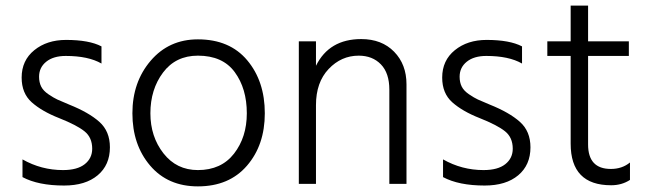

<svg xmlns="http://www.w3.org/2000/svg" viewBox="-20 -654 2306 683"><path d="M371 -130Q371 -67 327.5 -30.5Q284 6 208 6Q116 6 60 -24V-87Q127 -49 204 -49Q255 -49 281.5 -70Q308 -91 308 -125Q308 -165 280.5 -187Q253 -209 190 -234Q129 -258 93 -290Q57 -322 57 -378Q57 -439 102 -475.5Q147 -512 215 -512Q297 -512 341 -489V-428Q294 -455 214 -455Q170 -455 144.5 -434.5Q119 -414 119 -381Q119 -361 126.5 -346Q134 -331 152.5 -318.5Q171 -306 184 -300Q197 -294 226 -282Q296 -254 333.5 -220.5Q371 -187 371 -130Z M922 -251Q922 -138 858.5 -64.5Q795 9 684 9Q577 9 514 -65Q451 -139 451 -251Q451 -362 516 -438Q581 -514 684 -514Q797 -514 859.5 -439.5Q922 -365 922 -251ZM515 -251Q515 -168 561.5 -108.5Q608 -49 684 -49Q767 -49 812.5 -107.5Q858 -166 858 -251Q858 -339 815 -397.5Q772 -456 684 -456Q605 -456 560 -396Q515 -336 515 -251Z M1426 0H1365V-335Q1365 -394 1335 -425Q1305 -456 1256 -456Q1194 -456 1149 -408.5Q1104 -361 1104 -280V0H1043V-507H1104V-420Q1151 -515 1265 -515Q1338 -515 1382 -470Q1426 -425 1426 -354Z M1867 -130Q1867 -67 1823.5 -30.5Q1780 6 1704 6Q1612 6 1556 -24V-87Q1623 -49 1700 -49Q1751 -49 1777.5 -70Q1804 -91 1804 -125Q1804 -165 1776.5 -187Q1749 -209 1686 -234Q1625 -258 1589 -290Q1553 -322 1553 -378Q1553 -439 1598 -475.5Q1643 -512 1711 -512Q1793 -512 1837 -489V-428Q1790 -455 1710 -455Q1666 -455 1640.5 -434.5Q1615 -414 1615 -381Q1615 -361 1622.5 -346Q1630 -331 1648.5 -318.5Q1667 -306 1680 -300Q1693 -294 1722 -282Q1792 -254 1829.5 -220.5Q1867 -187 1867 -130Z M2221 -14Q2192 5 2154 5Q2010 5 2010 -143V-455H1927V-507H2010V-634H2072V-507H2217V-455H2072V-140Q2072 -53 2153 -53Q2193 -53 2221 -76Z"/></svg>

Font: Hind Siliguri Light
Style: Regular
Weight: 300
Designer: Jyotish Sonowal
Foundry: Indian Type Foundry
Version: Version 1.001;PS 1.0;hotconv 1.0.86;makeotf.lib2.5.63406; tt